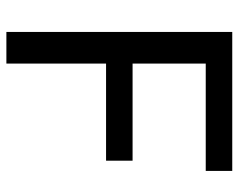

<svg xmlns="http://www.w3.org/2000/svg" viewBox="-93 -654 747 601"><g transform="rotate(90 280.5 -353.5)"><path d="M80 -707H515V-624H179V-395H483V-312H179V0H80Z"/></g></svg>

Font: 42dot Sans Light Medium
Style: Regular
Weight: 500
Version: Version 1.000